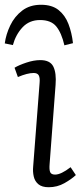

<svg xmlns="http://www.w3.org/2000/svg" viewBox="-40 -771 354 805"><path d="M126 -423Q128 -445 122.5 -455Q117 -465 101 -465Q75 -465 35 -448L21 -487Q39 -498 70.5 -508.5Q102 -519 129 -519Q170 -519 183.5 -492Q197 -465 193 -415L168 -83Q166 -59 170.5 -49Q175 -39 191 -39Q216 -39 256 -70L278 -37Q260 -20 230 -3Q200 14 164 14Q136 14 121 1.5Q106 -11 101.5 -31Q97 -51 99 -72ZM132 -751Q178 -751 205.5 -729Q233 -707 247 -670.5Q261 -634 266 -590L230 -581Q218 -633 196 -660Q174 -687 128 -687Q83 -687 54.5 -656.5Q26 -626 14 -582L-20 -589Q-15 -627 3 -664.5Q21 -702 53 -726.5Q85 -751 132 -751Z"/></svg>

Font: Literata 12pt Light
Style: Italic
Weight: 300
Italic angle: -2°
Designer: Latin by Veronika Burian and Jose Scaglione. Greek by Irene Vlachou. Cyrillic by Vera Evstafieva
Foundry: TypeTogether
Version: Version 3.002